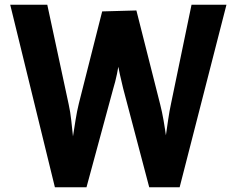

<svg xmlns="http://www.w3.org/2000/svg" viewBox="-20 -788 997 808"><path d="M211 0 23 -768H179L269 -349Q276 -318 280 -280.5Q284 -243 288 -206Q292 -169 296 -137H273Q280 -169 286 -207Q292 -245 298 -283Q304 -321 312 -353L410 -740L554 -744L654 -349Q662 -318 668.5 -280.5Q675 -243 680 -206Q685 -169 688 -137H663Q671 -169 676.5 -207Q682 -245 687.5 -283Q693 -321 700 -353L786 -768H933L736 0H608L498 -417Q490 -449 484 -477Q478 -505 473.5 -533.5Q469 -562 463 -593H493Q488 -562 483 -533.5Q478 -505 472 -475.5Q466 -446 456 -413L344 0Z"/></svg>

Font: Yaldevi ExtraLight
Style: Bold
Weight: 700
Version: Version 1.100